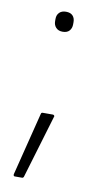

<svg xmlns="http://www.w3.org/2000/svg" viewBox="-74 -493 352 671"><g transform="rotate(10 102.5 -158.0)"><path d="M28 141Q26 141 24.5 139Q23 137 24 133L80 -90Q81 -95 86 -95H122Q125 -95 127 -92.5Q129 -90 127 -87L60 137Q58 141 55 141ZM105 -386Q90 -386 81.5 -395Q73 -404 73 -418V-426Q73 -440 81.5 -448.5Q90 -457 105 -457Q121 -457 129 -448.5Q137 -440 137 -426V-418Q137 -404 129 -395Q121 -386 105 -386Z"/></g></svg>

Font: Sofia Sans Semi Condensed ExtraLight
Style: Regular
Weight: 250
Version: Version 4.100